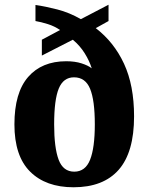

<svg xmlns="http://www.w3.org/2000/svg" viewBox="-20 -782 628 812"><path d="M291 10Q174 10 107.5 -56Q41 -122 41 -256Q41 -390 99 -456.5Q157 -523 260 -523Q297 -523 325 -514Q353 -505 368 -493Q358 -525 338 -557Q318 -589 288 -614L157 -547V-614L234 -655Q211 -671 182.5 -680Q154 -689 130 -693V-761Q172 -755 222.5 -742Q273 -729 322 -701L439 -762V-693L385 -663Q462 -604 504.5 -512.5Q547 -421 547 -290Q547 -138 482 -64Q417 10 291 10ZM294 -56Q341 -56 361 -106.5Q381 -157 381 -256Q381 -358 361 -406.5Q341 -455 293 -455Q248 -455 228.5 -407.5Q209 -360 209 -256Q209 -157 228 -106.5Q247 -56 294 -56Z"/></svg>

Font: Noto Serif SemiCondensed ExtraBold
Style: Regular
Weight: 800
Width: 4
Designer: Monotype Design Team
Foundry: Monotype Imaging Inc.
Version: Version 2.015